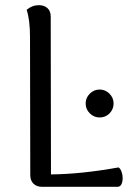

<svg xmlns="http://www.w3.org/2000/svg" viewBox="-20 -722 520 742"><path d="M177 -48Q294 -49 438 -75Q445 -71 449.5 -59Q454 -47 454 -34Q454 -19 449 -9.5Q444 0 434 0H143Q122 0 109.5 -12Q97 -24 97 -45L96 -577Q96 -646 83 -684Q104 -702 130 -702Q151 -702 163.5 -690.5Q176 -679 176 -658ZM311 -322Q311 -344 327 -360Q343 -376 365 -376Q387 -376 403 -360Q419 -344 419 -322Q419 -300 403.5 -284Q388 -268 365 -268Q343 -268 327 -284Q311 -300 311 -322Z"/></svg>

Font: Arima Madurai
Style: Regular
Weight: 400
Designer: Joana Correia and Natanael Gama
Foundry: NDISCOVER
Version: Version 1.019